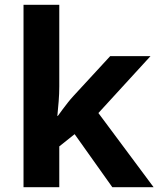

<svg xmlns="http://www.w3.org/2000/svg" viewBox="-20 -780 660 800"><path d="M227 -420Q227 -389 224.5 -358.5Q222 -328 219 -297H221Q231 -311 241.5 -325Q252 -339 263 -353Q274 -367 286 -380L439 -546H607L390 -309L620 0H448L291 -221L227 -170V0H78V-760H227Z"/></svg>

Font: Noto Sans Cham
Style: Regular
Weight: 400
Designer: Monotype Design Team
Foundry: Monotype Imaging Inc.
Version: Version 2.002